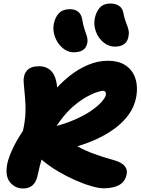

<svg xmlns="http://www.w3.org/2000/svg" viewBox="-20 -1054 796 1087"><path d="M111 13Q65 13 36.5 -22.5Q8 -58 21 -126Q29 -163 51 -210.5Q73 -258 110 -313Q122 -368 124 -411.5Q126 -455 122 -497Q118 -539 114 -588Q111 -629 132 -654Q153 -679 201 -679Q250 -679 277 -643.5Q304 -608 306 -524L277 -528Q321 -582 372.5 -623Q424 -664 479.5 -687Q535 -710 590 -710Q644 -710 678.5 -691.5Q713 -673 731.5 -642.5Q750 -612 754 -574.5Q758 -537 750 -499Q740 -450 710.5 -408Q681 -366 636 -331.5Q591 -297 535.5 -270.5Q480 -244 418 -226Q462 -201 515 -182Q568 -163 619 -149Q668 -136 685.5 -114.5Q703 -93 697 -67Q689 -26 655.5 -7Q622 12 567 12Q539 12 496 -0.5Q453 -13 403.5 -35Q354 -57 307 -85Q260 -113 223 -144Q186 -175 168 -206Q160 -222 166 -248Q172 -274 187.5 -296.5Q203 -319 223 -323Q315 -341 381 -367.5Q447 -394 489.5 -422.5Q532 -451 554 -476Q576 -501 579 -515Q581 -526 577 -533Q573 -540 562 -540Q555 -540 531.5 -533Q508 -526 473.5 -507.5Q439 -489 399 -455.5Q359 -422 320 -369.5Q281 -317 248 -242Q215 -167 194 -65Q189 -40 178.5 -22.5Q168 -5 151 4Q134 13 111 13ZM631 -790Q604 -790 580.5 -804Q557 -818 540.5 -841.5Q524 -865 517.5 -894Q511 -923 517 -952Q525 -989 546 -1011.5Q567 -1034 605 -1034Q634 -1034 654.5 -1020.5Q675 -1007 680 -974Q684 -952 690 -936Q696 -920 701 -906.5Q706 -893 708.5 -879Q711 -865 707 -845Q701 -816 681 -803Q661 -790 631 -790ZM398 -758Q371 -758 348 -772.5Q325 -787 309 -810.5Q293 -834 286 -863Q279 -892 285 -921Q293 -958 314.5 -980Q336 -1002 376 -1002Q405 -1002 423.5 -987Q442 -972 447 -936Q451 -912 456.5 -894.5Q462 -877 467 -863.5Q472 -850 474.5 -837.5Q477 -825 474 -810Q468 -782 448.5 -770Q429 -758 398 -758Z"/></svg>

Font: Shantell Sans ExtraBold
Style: Italic
Weight: 800
Italic angle: -11°
Designer: Stephen Nixon, Anya Danilova, Shantell Martin
Foundry: Arrow Type
Version: Version 1.011;[c5ecc13dd]